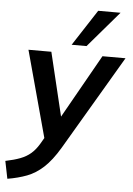

<svg xmlns="http://www.w3.org/2000/svg" viewBox="-100 -804 749 1078"><g transform="rotate(5 274.0 -265.0)"><path d="M-17 227 -37 128Q12 118 46 105Q80 92 104.5 71Q129 50 149 17L170 -19L38 -505H167L253 -147L455 -505H585L271 28Q228 100 184.5 140Q141 180 92 198.5Q43 217 -17 227ZM277 -554 409 -757H535L361 -554Z"/></g></svg>

Font: Mulish
Style: Bold Italic
Weight: 700
Italic angle: -9°
Designer: Vernon Adams
Foundry: Vernon Adams
Version: Version 3.603; ttfautohint (v1.8.3)